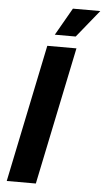

<svg xmlns="http://www.w3.org/2000/svg" viewBox="-62 -974 550 1013"><g transform="rotate(5 213.5 -468.0)"><path d="M13.6 0 164.6 -729H319L167.7 0ZM199 -790.9 282.1 -936.1H427.3L309.6 -790.9Z"/></g></svg>

Font: Mona Sans
Style: Italic
Weight: 200
Italic angle: -11.6951°
Designer: Deni Anggara
Foundry: GitHub
Version: Version 2.000